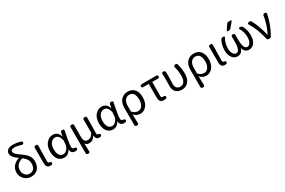

<svg xmlns="http://www.w3.org/2000/svg" viewBox="167 -2436 6335 4264"><g transform="rotate(-30 3334.5 -304.0)"><path d="M302.7 -63.5Q375 -63.5 412.6 -111.3Q450.2 -159.2 450.2 -244.1Q450.2 -304.7 419.9 -350.6Q389.6 -396.5 334 -439.5Q331.1 -442.4 326.2 -441.4Q241.2 -419.9 194.3 -366.7Q147.5 -313.5 147.5 -236.3Q147.5 -158.2 193.4 -110.8Q239.3 -63.5 302.7 -63.5ZM496.1 -775.4Q509.8 -771.5 516.1 -758.8Q522.5 -746.1 518.6 -732.4L516.6 -725.6Q512.7 -712.9 499.5 -706.5Q486.3 -700.2 472.7 -704.1Q366.2 -739.3 293.9 -739.3Q249 -739.3 226.6 -722.7Q204.1 -706.1 204.1 -681.6Q204.1 -669.9 208 -658.2Q211.9 -646.5 221.7 -633.8Q231.4 -621.1 240.2 -611.8Q249 -602.5 266.6 -588.4Q284.2 -574.2 295.9 -565.9Q307.6 -557.6 331.1 -540.5Q354.5 -523.4 367.2 -513.7Q407.2 -485.4 434.1 -461.4Q460.9 -437.5 487.3 -404.3Q513.7 -371.1 526.9 -331.5Q540 -292 540 -245.1Q540 -127.9 476.6 -57.6Q413.1 12.7 300.8 12.7Q238.3 12.7 183.1 -16.1Q127.9 -44.9 92.8 -102.1Q57.6 -159.2 57.6 -234.4Q57.6 -327.1 114.7 -392.1Q171.9 -457 263.7 -486.3Q265.6 -487.3 265.6 -488.8Q265.6 -490.2 264.6 -490.2Q194.3 -540 155.8 -585.4Q117.2 -630.9 117.2 -686.5Q117.2 -739.3 162.6 -773.9Q208 -808.6 295.9 -808.6Q384.8 -808.6 496.1 -775.4Z M789.1 12.7Q734.4 12.7 710 -18.6Q685.5 -49.8 685.5 -113.3V-508.8Q685.5 -522.5 695.8 -532.7Q706.1 -543 720.7 -543H743.2Q757.8 -543 767.6 -532.7Q777.3 -522.5 777.3 -508.8Q770.5 -110.4 770.5 -106.4Q770.5 -63.5 807.6 -63.5Q822.3 -62.5 834 -55.2Q845.7 -47.9 848.6 -35.2V-34.2Q849.6 -29.3 849.6 -25.4Q849.6 -14.6 843.8 -4.9Q836.9 7.8 822.3 10.3Q807.6 12.7 789.1 12.7Z M1146.5 12.7Q1051.8 12.7 994.1 -59.1Q936.5 -130.9 936.5 -261.7Q936.5 -396.5 1006.3 -476.6Q1076.2 -556.6 1174.8 -556.6Q1230.5 -556.6 1275.4 -522.5Q1320.3 -488.3 1342.8 -415Q1342.8 -414.1 1344.2 -414.1Q1345.7 -414.1 1345.7 -415L1362.3 -508.8Q1365.2 -523.4 1377 -533.2Q1388.7 -543 1403.3 -543H1423.8Q1437.5 -543 1445.8 -532.7Q1454.1 -522.5 1452.1 -508.8Q1390.6 -210 1390.6 -119.1Q1390.6 -91.8 1405.8 -77.6Q1420.9 -63.5 1444.3 -63.5Q1446.3 -63.5 1448.2 -63.5Q1462.9 -63.5 1474.6 -56.2Q1486.3 -48.8 1488.3 -36.1L1489.3 -35.2Q1490.2 -30.3 1490.2 -26.4Q1490.2 -15.6 1484.4 -6.8Q1477.5 6.8 1462.9 9.8Q1445.3 12.7 1425.8 12.7Q1376 12.7 1347.2 -14.2Q1318.4 -41 1318.4 -94.7Q1318.4 -96.7 1316.4 -96.7Q1314.5 -96.7 1313.5 -95.7Q1252 12.7 1146.5 12.7ZM1165 -63.5Q1218.8 -63.5 1263.2 -113.3Q1307.6 -163.1 1313.5 -232.4L1321.3 -331.1Q1321.3 -335 1320.3 -338.9Q1283.2 -480.5 1184.6 -480.5Q1122.1 -480.5 1077.1 -422.9Q1032.2 -365.2 1032.2 -262.7Q1032.2 -168 1066.9 -115.7Q1101.6 -63.5 1165 -63.5Z M1637.7 201.2Q1623 201.2 1612.8 190.9Q1602.5 180.7 1602.5 166V-506.8Q1602.5 -520.5 1612.8 -530.8Q1623 -541 1637.7 -541H1659.2Q1673.8 -541 1683.6 -530.8Q1693.4 -520.5 1693.4 -506.8V-208Q1693.4 -135.7 1717.3 -100.1Q1741.2 -64.5 1793.9 -64.5Q1835 -64.5 1867.7 -85Q1900.4 -105.5 1935.5 -165Q1937.5 -168.9 1937.5 -173.8V-506.8Q1937.5 -520.5 1947.8 -530.8Q1958 -541 1972.7 -541H1995.1Q2009.8 -541 2019.5 -530.8Q2029.3 -520.5 2029.3 -506.8Q2023.4 -147.5 2023.4 -104.5Q2023.4 -62.5 2061.5 -61.5Q2076.2 -60.5 2087.9 -53.2Q2099.6 -45.9 2101.6 -33.2V-32.2Q2102.5 -28.3 2102.5 -24.4Q2102.5 -12.7 2096.7 -2.9Q2089.8 9.8 2075.2 12.7Q2060.5 14.6 2043.9 14.6Q1998 14.6 1974.6 -10.3Q1951.2 -35.2 1946.3 -88.9Q1945.3 -89.8 1944.3 -89.8Q1943.4 -89.8 1943.4 -88.9Q1884.8 12.7 1792 12.7Q1756.8 12.7 1731.9 2.4Q1707 -7.8 1689.5 -35.2Q1688.5 -36.1 1687.5 -36.1Q1686.5 -36.1 1686.5 -35.2Q1688.5 93.8 1692.4 166Q1693.4 180.7 1683.6 190.9Q1673.8 201.2 1660.2 201.2Z M2399.4 12.7Q2304.7 12.7 2247.1 -59.1Q2189.5 -130.9 2189.5 -261.7Q2189.5 -396.5 2259.3 -476.6Q2329.1 -556.6 2427.7 -556.6Q2483.4 -556.6 2528.3 -522.5Q2573.2 -488.3 2595.7 -415Q2595.7 -414.1 2597.2 -414.1Q2598.6 -414.1 2598.6 -415L2615.2 -508.8Q2618.2 -523.4 2629.9 -533.2Q2641.6 -543 2656.2 -543H2676.8Q2690.4 -543 2698.7 -532.7Q2707 -522.5 2705.1 -508.8Q2643.6 -210 2643.6 -119.1Q2643.6 -91.8 2658.7 -77.6Q2673.8 -63.5 2697.3 -63.5Q2699.2 -63.5 2701.2 -63.5Q2715.8 -63.5 2727.5 -56.2Q2739.3 -48.8 2741.2 -36.1L2742.2 -35.2Q2743.2 -30.3 2743.2 -26.4Q2743.2 -15.6 2737.3 -6.8Q2730.5 6.8 2715.8 9.8Q2698.2 12.7 2678.7 12.7Q2628.9 12.7 2600.1 -14.2Q2571.3 -41 2571.3 -94.7Q2571.3 -96.7 2569.3 -96.7Q2567.4 -96.7 2566.4 -95.7Q2504.9 12.7 2399.4 12.7ZM2418 -63.5Q2471.7 -63.5 2516.1 -113.3Q2560.5 -163.1 2566.4 -232.4L2574.2 -331.1Q2574.2 -335 2573.2 -338.9Q2536.1 -480.5 2437.5 -480.5Q2375 -480.5 2330.1 -422.9Q2285.2 -365.2 2285.2 -262.7Q2285.2 -168 2319.8 -115.7Q2354.5 -63.5 2418 -63.5Z M2885.7 201.2Q2871.1 201.2 2860.8 190.9Q2850.6 180.7 2850.6 166V-276.4Q2850.6 -410.2 2918.5 -482.4Q2986.3 -554.7 3090.8 -554.7Q3203.1 -554.7 3263.7 -481.4Q3324.2 -408.2 3324.2 -278.3Q3324.2 -210.9 3305.7 -154.3Q3287.1 -97.7 3255.4 -61.5Q3223.6 -25.4 3183.6 -5.4Q3143.6 14.6 3100.6 14.6Q3004.9 14.6 2939.5 -58.6Q2938.5 -59.6 2937.5 -59.1Q2936.5 -58.6 2936.5 -57.6Q2941.4 82 2942.4 166Q2942.4 180.7 2932.1 190.9Q2921.9 201.2 2908.2 201.2ZM3085 -61.5Q3147.5 -61.5 3189 -120.1Q3230.5 -178.7 3230.5 -277.3Q3230.5 -371.1 3195.3 -424.8Q3160.2 -478.5 3086.9 -478.5Q3022.5 -478.5 2980 -425.3Q2937.5 -372.1 2937.5 -274.4V-139.6Q2937.5 -134.8 2940.4 -131.8Q3001 -61.5 3085 -61.5Z M3698.2 12.7Q3638.7 12.7 3612.8 -20.5Q3586.9 -53.7 3586.9 -122.1V-464.8Q3586.9 -468.8 3583 -468.8H3439.5Q3424.8 -468.8 3415 -479Q3405.3 -489.3 3405.3 -503.9Q3405.3 -517.6 3415 -528.3Q3424.8 -539.1 3439.5 -540L3483.4 -543H3826.2Q3840.8 -543 3851.1 -532.7Q3861.3 -522.5 3861.3 -508.8V-503.9Q3861.3 -489.3 3851.1 -479Q3840.8 -468.8 3826.2 -468.8H3680.7Q3675.8 -468.8 3675.8 -464.8Q3672.9 -342.8 3672.9 -116.2Q3672.9 -87.9 3684.1 -75.7Q3695.3 -63.5 3717.8 -63.5Q3727.5 -63.5 3737.3 -64.5Q3751 -65.4 3763.2 -58.1Q3775.4 -50.8 3777.3 -37.1L3778.3 -35.2Q3781.2 -20.5 3773.4 -7.8Q3765.6 4.9 3751 7.8Q3723.6 12.7 3698.2 12.7Z M4167 12.7Q4068.4 12.7 4014.6 -41.5Q3960.9 -95.7 3960.9 -202.1Q3960.9 -234.4 3962.9 -298.3Q3964.8 -362.3 3964.8 -393.6L3960 -512.7Q3960 -523.4 3967.8 -532.2Q3976.6 -543 3990.2 -543H4009.8Q4025.4 -543 4036.6 -533.2Q4047.9 -523.4 4049.8 -508.8Q4052.7 -475.6 4052.7 -416Q4052.7 -386.7 4049.3 -308.6Q4045.9 -230.5 4045.9 -196.3Q4045.9 -127.9 4080.1 -95.7Q4114.3 -63.5 4168 -63.5Q4229.5 -63.5 4267.1 -114.7Q4304.7 -166 4304.7 -267.6Q4304.7 -391.6 4270.5 -502Q4266.6 -515.6 4273.4 -527.8Q4280.3 -540 4293 -543L4315.4 -548.8Q4319.3 -549.8 4324.2 -549.8Q4334 -549.8 4341.8 -544.9Q4355.5 -538.1 4359.4 -523.4Q4396.5 -398.4 4396.5 -271.5Q4396.5 -135.7 4334 -61.5Q4271.5 12.7 4167 12.7Z M4579.1 201.2Q4564.5 201.2 4554.2 190.9Q4543.9 180.7 4543.9 166V-276.4Q4543.9 -410.2 4611.8 -482.4Q4679.7 -554.7 4784.2 -554.7Q4896.5 -554.7 4957 -481.4Q5017.6 -408.2 5017.6 -278.3Q5017.6 -210.9 4999 -154.3Q4980.5 -97.7 4948.7 -61.5Q4917 -25.4 4877 -5.4Q4836.9 14.6 4793.9 14.6Q4698.2 14.6 4632.8 -58.6Q4631.8 -59.6 4630.9 -59.1Q4629.9 -58.6 4629.9 -57.6Q4634.8 82 4635.7 166Q4635.7 180.7 4625.5 190.9Q4615.2 201.2 4601.6 201.2ZM4778.3 -61.5Q4840.8 -61.5 4882.3 -120.1Q4923.8 -178.7 4923.8 -277.3Q4923.8 -371.1 4888.7 -424.8Q4853.5 -478.5 4780.3 -478.5Q4715.8 -478.5 4673.3 -425.3Q4630.9 -372.1 4630.9 -274.4V-139.6Q4630.9 -134.8 4633.8 -131.8Q4694.3 -61.5 4778.3 -61.5Z M5264.6 12.7Q5210 12.7 5185.5 -18.6Q5161.1 -49.8 5161.1 -113.3V-508.8Q5161.1 -522.5 5171.4 -532.7Q5181.6 -543 5196.3 -543H5218.8Q5233.4 -543 5243.2 -532.7Q5252.9 -522.5 5252.9 -508.8Q5246.1 -110.4 5246.1 -106.4Q5246.1 -63.5 5283.2 -63.5Q5297.9 -62.5 5309.6 -55.2Q5321.3 -47.9 5324.2 -35.2V-34.2Q5325.2 -29.3 5325.2 -25.4Q5325.2 -14.6 5319.3 -4.9Q5312.5 7.8 5297.9 10.3Q5283.2 12.7 5264.6 12.7Z M5761.7 -752Q5781.2 -780.3 5816.4 -780.3H5865.2Q5876 -780.3 5880.4 -771Q5884.8 -761.7 5877.9 -753.9L5773.4 -628.9Q5751 -602.5 5716.8 -602.5H5695.3Q5684.6 -602.5 5679.7 -612.3Q5674.8 -622.1 5680.7 -630.9ZM5754.9 -134.8Q5754.9 -135.7 5753.9 -135.7Q5752.9 -135.7 5752.9 -134.8Q5717.8 -10.7 5605.5 -10.7Q5604.5 -10.7 5603.5 -10.7Q5524.4 -10.7 5470.2 -80.6Q5416 -150.4 5416 -269.5Q5416 -408.2 5475.6 -516.6Q5491.2 -546.9 5527.3 -546.9H5552.7Q5563.5 -546.9 5568.8 -537.1Q5574.2 -527.3 5568.4 -517.6Q5502 -406.2 5502 -274.4Q5502 -183.6 5534.7 -134.3Q5567.4 -85 5611.3 -85Q5710.9 -85 5710 -330.1V-453.1Q5710 -467.8 5720.2 -478Q5730.5 -488.3 5744.1 -488.3H5761.7Q5776.4 -488.3 5786.6 -478Q5796.9 -467.8 5796.9 -453.1V-330.1Q5796.9 -85 5897.5 -85Q5940.4 -85 5973.1 -134.3Q6005.9 -183.6 6005.9 -274.4Q6005.9 -407.2 5939.5 -517.6Q5933.6 -527.3 5939 -537.1Q5944.3 -546.9 5955.1 -546.9H5980.5Q6015.6 -546.9 6032.2 -516.6Q6090.8 -409.2 6090.8 -273.4Q6090.8 -150.4 6037.1 -80.6Q5983.4 -10.7 5904.3 -10.7Q5789.1 -10.7 5754.9 -134.8Z M6464.8 -30.3Q6448.2 0 6413.1 0H6392.6Q6377 0 6365.2 -9.8Q6353.5 -19.5 6350.6 -34.2Q6290 -306.6 6167 -503.9Q6163.1 -510.7 6163.1 -517.6Q6163.1 -521.5 6165 -526.4Q6169.9 -539.1 6181.6 -542L6206.1 -547.9Q6211.9 -549.8 6218.8 -549.8Q6226.6 -549.8 6235.4 -546.9Q6250 -541 6257.8 -527.3Q6306.6 -442.4 6349.6 -321.8Q6392.6 -201.2 6415 -95.7Q6416 -92.8 6418.5 -92.8Q6420.9 -92.8 6421.9 -95.7Q6528.3 -321.3 6552.7 -508.8Q6554.7 -523.4 6565.4 -533.2Q6576.2 -543 6590.8 -543H6614.3Q6627.9 -543 6636.7 -532.2Q6643.6 -524.4 6643.6 -514.6Q6643.6 -511.7 6642.6 -508.8Q6601.6 -275.4 6464.8 -30.3Z"/></g></svg>

Font: Gen Jyuu GothicL Regular
Style: Regular
Weight: 400
Designer: [Source Han Sans]
Ryoko NISHIZUKA  (kana & ideographs); Paul D. Hunt (Latin, Greek & Cyrillic); Wenlong ZHANG  (bopomofo
Version: Version 1.002.20150607